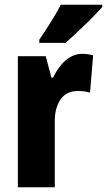

<svg xmlns="http://www.w3.org/2000/svg" viewBox="-20 -786 449 806"><path d="M324 -560Q335 -560 347 -558.5Q359 -557 371 -554L358 -397Q348 -400 336 -402Q324 -404 306 -404Q285 -404 267.5 -396.5Q250 -389 237.5 -373Q225 -357 217.5 -333.5Q210 -310 210 -278V0H55V-550H172L196 -460H203Q215 -486 232.5 -508.5Q250 -531 273.5 -545.5Q297 -560 324 -560ZM409 -756Q397 -743 378.5 -723.5Q360 -704 338 -683Q316 -662 294.5 -642Q273 -622 255 -606H145V-619Q162 -644 178 -669Q194 -694 209 -719Q224 -744 235 -766H409Z"/></svg>

Font: Noto Sans Display Condensed ExtraBold
Style: Regular
Weight: 800
Width: 3
Designer: Monotype Design Team
Foundry: Monotype Imaging Inc.
Version: Version 2.003